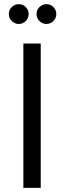

<svg xmlns="http://www.w3.org/2000/svg" viewBox="-20 -911 315 931"><path d="M157 -842.8Q157 -862.8 171.4 -876.8Q185.8 -890.8 205 -890.8Q225 -890.8 239 -876.8Q253 -862.8 253 -842.8Q253 -823.7 239 -809.2Q225 -794.8 205 -794.8Q185.8 -794.8 171.4 -809.2Q157 -823.7 157 -842.8ZM93.3 -700H177.5V0H93.3ZM22.8 -842.8Q22.8 -863 37.2 -876.9Q51.5 -890.8 70.8 -890.8Q91 -890.8 104.9 -876.9Q118.8 -863 118.8 -842.8Q118.8 -823.5 104.9 -809.2Q91 -794.8 70.8 -794.8Q51.5 -794.8 37.2 -809.2Q22.8 -823.5 22.8 -842.8Z"/></svg>

Font: Oak Sans Light
Style: Regular
Weight: 400
Designer: Erik Kennedy, Walven
Foundry: Erik Kennedy, Walven
Version: Version 1.100;Glyphs 3.1.2 (3151)